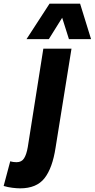

<svg xmlns="http://www.w3.org/2000/svg" viewBox="-135 -810 518 1050"><path d="M256 -544 169 -3Q152 109 108.5 164.5Q65 220 -25 220Q-42 220 -67 217Q-92 214 -115 207L-79 72Q-69 75 -60.5 76Q-52 77 -44 77Q-17 77 -3.5 56Q10 35 17 -6L102 -544ZM10 -596 136 -790H303L363 -596H242L205 -713L132 -596Z"/></svg>

Font: Georama
Style: Bold Italic
Weight: 700
Italic angle: -9°
Designer: Jean-Baptiste Levee
Foundry: Production Type
Version: Version 1.000